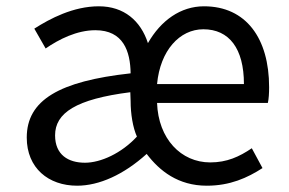

<svg xmlns="http://www.w3.org/2000/svg" viewBox="-20 -577 917 610"><path d="M225 13C295 13 373 -22 446 -88C487 -34 546 13 637 13C711 13 766 -12 814 -43L780 -106C740 -79 701 -61 648 -61C555 -61 483 -136 479 -250H831C834 -263 835 -281 835 -300C835 -455 762 -557 628 -557C554 -557 491 -512 450 -440C427 -511 374 -557 294 -557C213 -557 139 -518 89 -486L125 -423C167 -452 224 -481 283 -481C372 -481 394 -414 395 -344C168 -319 65 -259 65 -140C65 -43 134 13 225 13ZM250 -60C197 -60 155 -85 155 -147C155 -218 221 -262 394 -284L395 -256C395 -215 402 -172 415 -143C366 -90 300 -60 250 -60ZM479 -310C489 -417 551 -484 626 -484C708 -484 755 -423 755 -310Z"/></svg>

Font: Noto Sans CJK TC Regular
Style: Regular
Weight: 400
Designer: Ryoko NISHIZUKA (kana & ideographs); Paul D. Hunt (Latin, Greek & Cyrillic); Wenlong ZHANG (bopomofo); Sandoll Communica
Foundry: Adobe Systems Incorporated
Version: Version 1.001;PS 1.001;hotconv 1.0.78;makeotf.lib2.5.61930